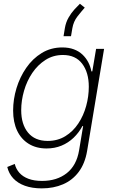

<svg xmlns="http://www.w3.org/2000/svg" viewBox="-20 -808 627 1043"><path d="M207 215.3Q154.8 215.3 115.5 201.2Q76.2 187 52 160.9Q27.8 134.8 19.5 99.1L60.1 82.5Q66.9 109.9 85.2 130.6Q103.5 151.4 134.3 163.1Q165 174.8 208.5 174.8Q289.1 174.8 342.5 132.8Q396 90.8 409.7 8.3L431.6 -123.5L427.7 -123Q408.7 -87.4 379.9 -59.8Q351.1 -32.2 314 -16.8Q276.9 -1.5 232.9 -1.5Q177.2 -1.5 136.2 -26.6Q95.2 -51.8 73.2 -97.9Q51.3 -144 51.3 -207.5Q51.3 -268.6 69.6 -328.9Q87.9 -389.2 122.6 -439.5Q157.2 -489.7 206.8 -520Q256.3 -550.3 318.8 -550.3Q354 -550.3 381.3 -540Q408.7 -529.8 428 -511.5Q447.3 -493.2 459.5 -469.7Q471.7 -446.3 476.6 -419.9L481.4 -420.4L502 -542.5H545.4L453.1 12.7Q441.4 80.6 407.7 125.7Q374 170.9 322.5 193.1Q271 215.3 207 215.3ZM238.8 -42.5Q293.5 -42.5 335.2 -68.4Q377 -94.2 405.3 -137Q433.6 -179.7 448 -231.9Q462.4 -284.2 462.4 -336.9Q462.4 -414.1 426.5 -461.7Q390.6 -509.3 321.8 -509.3Q269 -509.3 227.1 -482.4Q185.1 -455.6 155.5 -411.9Q126 -368.2 110.6 -314.9Q95.2 -261.7 95.2 -209.5Q95.2 -132.8 132.3 -87.6Q169.4 -42.5 238.8 -42.5ZM325.2 -611.3 332.5 -655.8Q337.9 -687 352.3 -712.2Q366.7 -737.3 384 -756.3Q401.4 -775.4 414.1 -787.6L440.4 -766.6Q421.9 -745.6 400.6 -718.5Q379.4 -691.4 373 -654.3L365.7 -611.3Z"/></svg>

Font: Inter 16pt ExtraLight
Style: Italic
Weight: 250
Italic angle: -9.3988°
Version: Version 4.001;git-66647c0bb